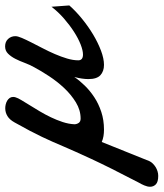

<svg xmlns="http://www.w3.org/2000/svg" viewBox="-70 -428 609 714"><g transform="rotate(-90 234.0 -70.5)"><path d="M571.3 -116.7Q549.8 -92.3 521.2 -69.1Q492.7 -45.9 462.4 -27.8Q432.1 -9.8 402.8 1.2Q373.5 12.2 350.1 12.2Q326.7 12.2 312 -1Q297.4 -14.2 297.4 -45.9Q297.4 -68.4 305.2 -98.1Q292.5 -79.1 273.4 -59.6Q254.4 -40 230 -23.9Q205.6 -7.8 175.3 2.2Q145 12.2 109.4 12.2Q96.7 12.2 85.2 10.3Q73.7 8.3 63.5 3.9L-7.8 181.2Q-10.7 187.5 -16.4 193.4Q-22 199.2 -29.3 203.9Q-36.6 208.5 -45.2 211.2Q-53.7 213.9 -62.5 213.9Q-85 213.9 -94 205.1Q-103 196.3 -103 183.6Q-103 173.8 -98.1 162.4Q-93.3 150.9 -87.4 141.1Q-57.6 84 -36.1 40.8Q-14.6 -2.4 0.7 -35.4Q16.1 -68.4 27.1 -93.3Q38.1 -118.2 47.1 -138.9Q56.2 -159.7 64.2 -178.5Q72.3 -197.3 82.3 -218Q92.3 -238.8 105 -263.2Q117.7 -287.6 136.2 -320.3Q146.5 -338.9 159.9 -346.9Q173.3 -355 189 -355Q195.8 -355 203.1 -353.3Q210.4 -351.6 216.8 -347.9Q223.1 -344.2 227.1 -338.6Q231 -333 231 -325.7Q231 -320.8 229.5 -316.4Q227.1 -308.1 219 -294.7Q210.9 -281.2 200.2 -263.9Q189.5 -246.6 177.5 -226.6Q165.5 -206.5 155.3 -185.1Q145 -163.6 137.7 -141.4Q130.4 -119.1 129.4 -98.1Q129.4 -89.4 134.3 -82Q139.2 -74.7 150.4 -74.7Q182.1 -74.7 210.9 -92.3Q239.7 -109.9 264.2 -136Q288.6 -162.1 308.3 -192.1Q328.1 -222.2 341.3 -247.1Q350.6 -263.7 357.7 -282.7Q364.7 -301.8 373 -317.9Q381.3 -334 392.1 -344.7Q402.8 -355.5 418.9 -355.5Q436.5 -355.5 446.8 -344.2Q457 -333 457 -317.4Q457 -308.6 450.4 -293.2Q443.8 -277.8 433.8 -258.1Q423.8 -238.3 412.1 -215.8Q400.4 -193.4 390.4 -170.2Q380.4 -147 373.8 -124.8Q367.2 -102.5 367.2 -83.5Q367.2 -65.9 388.7 -65.9Q403.8 -65.9 426.3 -74.7Q448.7 -83.5 473.4 -99.4Q498 -115.2 522.7 -136.7Q547.4 -158.2 566.4 -183.1Z"/></g></svg>

Font: Damion
Style: Regular
Weight: 400
Foundry: vernon adams
Version: Version 1.000